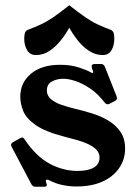

<svg xmlns="http://www.w3.org/2000/svg" viewBox="-20 -697 517 729"><path d="M398 -304Q392 -301 389 -301Q383 -301 378 -307Q352 -341 323 -360.5Q294 -380 267.5 -389Q241 -398 220 -398Q197 -398 177.5 -388Q158 -378 158 -353Q158 -334 173 -321Q188 -308 210.5 -300Q233 -292 257 -286Q291 -278 326 -267.5Q361 -257 390 -240Q419 -223 437 -197Q455 -171 455 -133Q455 -92 432.5 -59Q410 -26 369 -7.5Q328 11 270 11Q243 11 217 5.5Q191 0 168 -12Q162 -15 160 -15Q154 -15 154 -9Q154 -8 154.5 -6Q155 -4 156 -2Q158 4 158 5Q158 12 147 12H115Q105 12 100 4L25 -138Q22 -144 22 -146Q22 -153 29 -157L56 -172Q62 -175 64 -175Q69 -175 74 -167Q117 -103 168.5 -75.5Q220 -48 274 -48Q315 -48 336.5 -61Q358 -74 358 -99Q358 -116 346 -128.5Q334 -141 314.5 -150Q295 -159 271.5 -165.5Q248 -172 225 -178Q151 -197 115 -222.5Q79 -248 68 -276Q57 -304 57 -330Q57 -383 97.5 -417Q138 -451 208 -451Q249 -451 280.5 -440.5Q312 -430 325 -422Q329 -420 331 -420Q334 -420 334 -423Q334 -425 333 -428Q332 -431 330 -435Q329 -439 328.5 -441.5Q328 -444 328 -445Q328 -454 340 -454H363Q374 -454 378 -444L422 -333Q423 -330 423.5 -328Q424 -326 424 -324Q424 -318 417 -314ZM243 -592Q229.9 -567.5 210.9 -543.8Q192 -520 168.3 -504Q144.7 -488 116 -488Q94 -488 83 -506.6Q72 -525.2 72 -549.5Q72 -561 74 -569.8Q76 -578.6 84 -583Q113 -594 135.5 -604.5Q158 -615 183 -632Q208 -649 243 -677Q279 -649 303.5 -632Q328 -615 350.5 -604.5Q373 -594 402 -583Q410 -578.6 412 -570Q414 -561.2 414 -549.6Q414 -525 403.4 -506.5Q392.8 -488 370.2 -488Q342 -488 317.9 -504Q293.9 -520 274.9 -544Q256 -568 243 -592Z"/></svg>

Font: Young Serif Light
Style: Regular
Weight: 300
Designer: Bastien Sozeau
Foundry: NBR — Bastien Sozeau
Version: Version 5.001